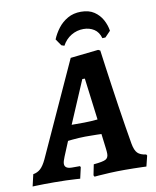

<svg xmlns="http://www.w3.org/2000/svg" viewBox="-132 -940 831 1021"><g transform="rotate(-10 283.0 -430.0)"><path d="M518.8 -129.9Q525.4 -93.7 540 -79Q554.6 -64.3 586.1 -60.2L589.9 -54L575.8 3Q575.8 3 555 2.2Q534.3 1.5 506.7 1Q479.1 0.5 458.1 0.5Q417.6 0.5 379.9 2.3Q342.2 4.1 318.5 6.1Q294.9 8.2 294.9 8.2L290.6 0.3L302.2 -57.3Q351.9 -61.8 367.2 -70Q382.5 -78.2 382.5 -100.1Q382.5 -105.9 381.9 -113.4Q381.4 -120.9 380.3 -129.1L370.4 -208.8Q363.8 -209.3 346.2 -209.6Q328.6 -209.8 310.3 -210Q292.1 -210.2 282.6 -210.2Q268.1 -210.2 248.7 -209Q229.4 -207.7 212.5 -206.2Q195.7 -204.7 189.1 -203.6L156.3 -124.4Q145.9 -99.9 145.9 -87Q145.9 -60.4 185.4 -60.4H228.3L231.5 -54.3L217.9 5.6Q217.9 5.6 195.9 4.1Q173.9 2.5 141.4 1.5Q108.9 0.5 77.8 0.5Q52.2 0.5 25.2 0.7Q-1.8 1 -20.1 1.8Q-38.5 2.5 -38.5 2.5L-23.7 -61.4Q-0.6 -65.3 15.8 -80.1Q32.3 -95 48.3 -129L279.7 -636L430.7 -652.5L441.4 -647.1Q441.4 -647.1 444.9 -621.3Q448.4 -595.6 454.4 -552.1Q460.4 -508.6 468.2 -454.3Q476 -399.9 484.7 -342Q493.3 -284 502.3 -229Q511.4 -174 518.8 -129.9ZM222.9 -284.5H291.2Q307.2 -284.5 327.2 -285.8Q347.3 -287.2 363.3 -288.7L334.6 -514.3H320.9ZM372.4 -775.4Q337.3 -775.4 306.7 -757.3Q276.2 -739.1 257.9 -705.2L242.2 -710.7L217.6 -746.5Q230.5 -777.8 251.6 -805.3Q272.7 -832.8 303.6 -850.4Q334.6 -868.1 375.3 -868.1Q418.4 -868.1 446.3 -849.3Q474.2 -830.5 489.9 -801.8Q505.5 -773.1 510.3 -741.8L480.4 -710.7L463.8 -709.9Q454.4 -743.8 429.8 -759.6Q405.2 -775.4 372.4 -775.4Z"/></g></svg>

Font: Alegreya
Style: Italic
Weight: 400
Italic angle: -7°
Designer: Juan Pablo del Peral
Foundry: Huerta Tipografica
Version: Version 2.009